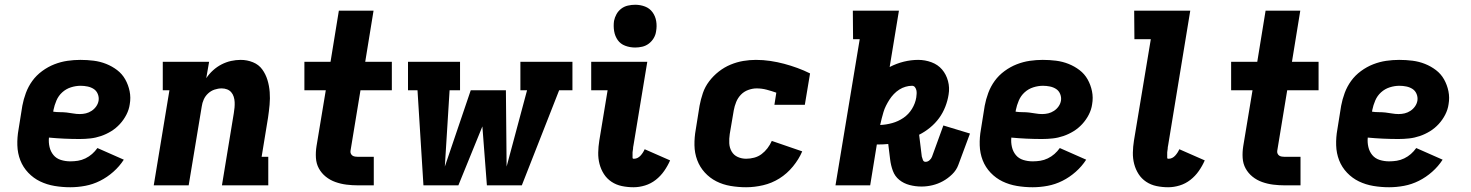

<svg xmlns="http://www.w3.org/2000/svg" viewBox="-20 -780 6190 808"><path d="M276 8Q242 8 209.5 2.5Q177 -3 149 -16.5Q121 -30 99 -53Q77 -76 65.5 -105.5Q54 -135 53 -168.5Q52 -202 58 -235L74 -335Q79 -362 89 -389Q99 -416 116 -439.5Q133 -463 157.5 -481Q182 -499 209 -509.5Q236 -520 263.5 -524Q291 -528 318 -528Q347 -528 374.5 -524.5Q402 -521 427 -511Q452 -501 473 -485Q494 -469 507 -446Q520 -423 525.5 -396Q531 -369 526 -341Q523 -319 512 -297.5Q501 -276 484.5 -258Q468 -240 447.5 -227.5Q427 -215 405 -207.5Q383 -200 360.5 -197.5Q338 -195 315 -195Q283 -195 250 -196.5Q217 -198 186 -201Q184 -181 188.5 -161.5Q193 -142 205 -127.5Q217 -113 236 -107Q255 -101 276 -101Q292 -101 308 -103.5Q324 -106 339.5 -113.5Q355 -121 367.5 -132Q380 -143 390 -157L501 -108Q483 -80 457 -57Q431 -34 401 -19Q371 -4 339 2Q307 8 276 8ZM316 -300Q329 -300 341.5 -303Q354 -306 365.5 -313.5Q377 -321 385 -332.5Q393 -344 395 -357Q397 -371 391.5 -384.5Q386 -398 374.5 -405.5Q363 -413 348.5 -416Q334 -419 319 -419Q299 -419 278.5 -412.5Q258 -406 242 -391.5Q226 -377 217.5 -357Q209 -337 205 -317L204 -310Q218 -308 232.5 -308Q247 -308 260.5 -306.5Q274 -305 288 -302.5Q302 -300 316 -300Z M627 0 693 -400H665V-520H860L848 -451Q860 -469 876.5 -484Q893 -499 912.5 -509Q932 -519 952.5 -523.5Q973 -528 993 -528Q1020 -528 1044.5 -518Q1069 -508 1083.5 -488Q1098 -468 1105.5 -443.5Q1113 -419 1115 -392.5Q1117 -366 1114.5 -339Q1112 -312 1108 -285L1081 -120H1109V0H914L964 -304Q966 -316 967 -327.5Q968 -339 967.5 -350.5Q967 -362 963.5 -373Q960 -384 953 -392Q946 -400 935.5 -404Q925 -408 913 -408Q898 -408 883 -403Q868 -398 856 -387Q844 -376 837.5 -361.5Q831 -347 829 -332L774 0Z M1487 0Q1462 0 1438 -3Q1414 -6 1391.5 -14Q1369 -22 1351 -36.5Q1333 -51 1322 -71Q1311 -91 1309.5 -115.5Q1308 -140 1312 -165L1351 -400H1261V-520H1371L1406 -735H1552L1517 -520H1629V-400H1497L1455 -145Q1454 -139 1456.5 -133.5Q1459 -128 1463.5 -125Q1468 -122 1474.5 -121Q1481 -120 1487 -120H1553V0Z M1762 0 1737 -400H1697V-520H1916V-400H1872L1852 -79L1961 -400H2109L2112 -79L2198 -400H2170V-520H2389V-400H2333L2176 0H2029L2010 -248L1909 0Z M2646 8Q2621 8 2597 3Q2573 -2 2553.5 -15Q2534 -28 2521.5 -47.5Q2509 -67 2503 -90Q2497 -113 2497.5 -138Q2498 -163 2502 -188L2537 -400H2468V-520H2704L2646 -169Q2645 -165 2644.5 -161Q2644 -157 2644 -153.5Q2644 -150 2643 -146.5Q2642 -143 2642 -139Q2642 -135 2642 -131.5Q2642 -128 2642 -124Q2642 -120 2642 -116Q2642 -112 2646 -112H2649Q2656 -112 2663 -115.5Q2670 -119 2675.5 -125Q2681 -131 2685.5 -138Q2690 -145 2693 -152L2800 -105Q2790 -82 2775 -60.5Q2760 -39 2739.5 -23Q2719 -7 2694.5 0.5Q2670 8 2646 8ZM2653 -580Q2631 -580 2611 -587.5Q2591 -595 2579.5 -611.5Q2568 -628 2564.5 -649Q2561 -670 2564 -692Q2567 -707 2574.5 -720.5Q2582 -734 2594.5 -743.5Q2607 -753 2622.5 -756.5Q2638 -760 2653 -760Q2675 -760 2694.5 -752.5Q2714 -745 2726 -728.5Q2738 -712 2741.5 -691Q2745 -670 2741 -648Q2739 -633 2731 -619.5Q2723 -606 2710.5 -596.5Q2698 -587 2683 -583.5Q2668 -580 2653 -580Z M3120 8Q3087 8 3054.5 2.5Q3022 -3 2994.5 -17Q2967 -31 2946 -54Q2925 -77 2914 -106.5Q2903 -136 2902.5 -169Q2902 -202 2908 -235L2924 -335Q2929 -362 2938 -388.5Q2947 -415 2964.5 -438Q2982 -461 3005 -479Q3028 -497 3054.5 -508Q3081 -519 3108 -523.5Q3135 -528 3161 -528Q3192 -528 3222 -523.5Q3252 -519 3280 -511.5Q3308 -504 3335.5 -494Q3363 -484 3389 -471L3367 -339H3239L3247 -390Q3227 -397 3206.5 -402.5Q3186 -408 3164 -408Q3147 -408 3129 -401.5Q3111 -395 3098 -381.5Q3085 -368 3078 -350.5Q3071 -333 3068 -316L3051 -216Q3048 -196 3049 -177Q3050 -158 3059 -142.5Q3068 -127 3084.5 -119.5Q3101 -112 3120 -112Q3137 -112 3154 -116.5Q3171 -121 3185 -131.5Q3199 -142 3210 -156.5Q3221 -171 3228 -187L3356 -143Q3342 -110 3317 -79.5Q3292 -49 3260 -29Q3228 -9 3191.5 -0.5Q3155 8 3120 8Z M3858 5Q3832 5 3807.5 -1.5Q3783 -8 3764.5 -23Q3746 -38 3737.5 -61Q3729 -84 3726 -109L3718 -174Q3707 -173 3697 -172.5Q3687 -172 3676 -172H3670L3642 0H3496L3598 -615H3570L3569 -735H3763L3724 -498Q3753 -513 3783.5 -520.5Q3814 -528 3844 -528Q3873 -528 3900 -518Q3927 -508 3944.5 -487.5Q3962 -467 3969.5 -439Q3977 -411 3972 -382Q3968 -356 3958 -330.5Q3948 -305 3932 -283Q3916 -261 3894 -243Q3872 -225 3848 -213L3859 -123V-122Q3861 -114 3864 -106.5Q3867 -99 3875 -99Q3884 -99 3891.5 -105.5Q3899 -112 3902 -120L3950 -252L4062 -218L4013 -86Q4005 -64 3987 -46.5Q3969 -29 3948 -17.5Q3927 -6 3904 -0.5Q3881 5 3858 5ZM3684 -254Q3709 -255 3734.5 -262Q3760 -269 3782 -284Q3804 -299 3818 -322Q3832 -345 3836 -370Q3837 -378 3837.5 -385.5Q3838 -393 3836.5 -400Q3835 -407 3830.5 -413Q3826 -419 3818 -419Q3805 -419 3791 -415Q3777 -411 3764.5 -403Q3752 -395 3741.5 -384Q3731 -373 3723 -360.5Q3715 -348 3708.5 -335Q3702 -322 3698 -308.5Q3694 -295 3690.5 -281.5Q3687 -268 3684 -254Z M4326 8Q4292 8 4259.5 2.5Q4227 -3 4199 -16.5Q4171 -30 4149 -53Q4127 -76 4115.5 -105.5Q4104 -135 4103 -168.5Q4102 -202 4108 -235L4124 -335Q4129 -362 4139 -389Q4149 -416 4166 -439.5Q4183 -463 4207.5 -481Q4232 -499 4259 -509.5Q4286 -520 4313.5 -524Q4341 -528 4368 -528Q4397 -528 4424.5 -524.5Q4452 -521 4477 -511Q4502 -501 4523 -485Q4544 -469 4557 -446Q4570 -423 4575.5 -396Q4581 -369 4576 -341Q4573 -319 4562 -297.5Q4551 -276 4534.5 -258Q4518 -240 4497.5 -227.5Q4477 -215 4455 -207.5Q4433 -200 4410.5 -197.5Q4388 -195 4365 -195Q4333 -195 4300 -196.5Q4267 -198 4236 -201Q4234 -181 4238.5 -161.5Q4243 -142 4255 -127.5Q4267 -113 4286 -107Q4305 -101 4326 -101Q4342 -101 4358 -103.5Q4374 -106 4389.5 -113.5Q4405 -121 4417.5 -132Q4430 -143 4440 -157L4551 -108Q4533 -80 4507 -57Q4481 -34 4451 -19Q4421 -4 4389 2Q4357 8 4326 8ZM4366 -300Q4379 -300 4391.5 -303Q4404 -306 4415.5 -313.5Q4427 -321 4435 -332.5Q4443 -344 4445 -357Q4447 -371 4441.5 -384.5Q4436 -398 4424.5 -405.5Q4413 -413 4398.5 -416Q4384 -419 4369 -419Q4349 -419 4328.5 -412.5Q4308 -406 4292 -391.5Q4276 -377 4267.5 -357Q4259 -337 4255 -317L4254 -310Q4268 -308 4282.5 -308Q4297 -308 4310.5 -306.5Q4324 -305 4338 -302.5Q4352 -300 4366 -300Z M4896 8Q4871 8 4847 3Q4823 -2 4803.5 -15Q4784 -28 4771.5 -47.5Q4759 -67 4753 -90Q4747 -113 4747.5 -138Q4748 -163 4752 -188L4823 -615H4754L4753 -735H4989L4896 -169Q4895 -165 4894.5 -161Q4894 -157 4894 -153.5Q4894 -150 4893 -146.5Q4892 -143 4892 -139Q4892 -135 4892 -131.5Q4892 -128 4892 -124Q4892 -120 4892 -116Q4892 -112 4896 -112H4899Q4906 -112 4913 -115.5Q4920 -119 4925.5 -125Q4931 -131 4935.5 -138Q4940 -145 4943 -152L5050 -105Q5040 -82 5025 -60.5Q5010 -39 4989.5 -23Q4969 -7 4944.5 0.5Q4920 8 4896 8Z M5387 0Q5362 0 5338 -3Q5314 -6 5291.5 -14Q5269 -22 5251 -36.5Q5233 -51 5222 -71Q5211 -91 5209.5 -115.5Q5208 -140 5212 -165L5251 -400H5161V-520H5271L5306 -735H5452L5417 -520H5529V-400H5397L5355 -145Q5354 -139 5356.5 -133.5Q5359 -128 5363.5 -125Q5368 -122 5374.5 -121Q5381 -120 5387 -120H5453V0Z M5826 8Q5792 8 5759.5 2.5Q5727 -3 5699 -16.5Q5671 -30 5649 -53Q5627 -76 5615.5 -105.5Q5604 -135 5603 -168.5Q5602 -202 5608 -235L5624 -335Q5629 -362 5639 -389Q5649 -416 5666 -439.5Q5683 -463 5707.5 -481Q5732 -499 5759 -509.5Q5786 -520 5813.5 -524Q5841 -528 5868 -528Q5897 -528 5924.5 -524.5Q5952 -521 5977 -511Q6002 -501 6023 -485Q6044 -469 6057 -446Q6070 -423 6075.5 -396Q6081 -369 6076 -341Q6073 -319 6062 -297.5Q6051 -276 6034.5 -258Q6018 -240 5997.5 -227.5Q5977 -215 5955 -207.5Q5933 -200 5910.5 -197.5Q5888 -195 5865 -195Q5833 -195 5800 -196.5Q5767 -198 5736 -201Q5734 -181 5738.5 -161.5Q5743 -142 5755 -127.5Q5767 -113 5786 -107Q5805 -101 5826 -101Q5842 -101 5858 -103.5Q5874 -106 5889.5 -113.5Q5905 -121 5917.5 -132Q5930 -143 5940 -157L6051 -108Q6033 -80 6007 -57Q5981 -34 5951 -19Q5921 -4 5889 2Q5857 8 5826 8ZM5866 -300Q5879 -300 5891.5 -303Q5904 -306 5915.5 -313.5Q5927 -321 5935 -332.5Q5943 -344 5945 -357Q5947 -371 5941.5 -384.5Q5936 -398 5924.5 -405.5Q5913 -413 5898.5 -416Q5884 -419 5869 -419Q5849 -419 5828.5 -412.5Q5808 -406 5792 -391.5Q5776 -377 5767.5 -357Q5759 -337 5755 -317L5754 -310Q5768 -308 5782.5 -308Q5797 -308 5810.5 -306.5Q5824 -305 5838 -302.5Q5852 -300 5866 -300Z"/></svg>

Font: Iosevka Etoile Heavy
Style: Italic
Weight: 900
Italic angle: -9°
Designer: Belleve Invis
Foundry: Belleve Invis
Version: Version 22.1.2; ttfautohint (v1.8.4)